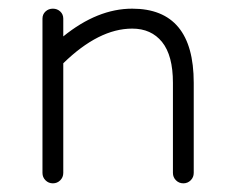

<svg xmlns="http://www.w3.org/2000/svg" viewBox="-20 -416 533 443"><path d="M78 -17V-373Q78 -383 85 -389.5Q92 -396 102 -396Q112 -396 119 -389.5Q126 -383 126 -373V-332Q205 -396 285 -396Q427 -396 427 -225V-17Q427 -7 420 0Q413 7 403 7Q393 7 386 0Q379 -7 379 -17V-225Q379 -288 354 -319Q329 -350 285 -350Q208 -350 126 -270V-17Q126 -7 119 0Q112 7 102 7Q92 7 85 0Q78 -7 78 -17Z"/></svg>

Font: Hoogli
Style: Regular
Weight: 400
Designer: Anand Singh Naorem
Foundry: Brand New Type
Version: Version 1.00 b007